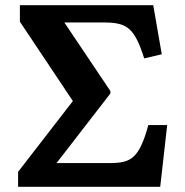

<svg xmlns="http://www.w3.org/2000/svg" viewBox="-20 -723 717 743"><path d="M50 0V-58L262 -332L57 -639V-703H573L606 -513L538 -497Q524 -542 510 -569.5Q496 -597 479.5 -611Q463 -625 440.5 -630.5Q418 -636 386 -636H229L407 -371V-361L171 -56L150 -92H409Q439 -92 460.5 -97.5Q482 -103 498 -118Q514 -133 527.5 -162Q541 -191 554 -239H627L600 0Z"/></svg>

Font: Literata 18pt SemiBold
Style: Regular
Weight: 600
Designer: Latin by Veronika Burian and Jose Scaglione. Greek by Irene Vlachou. Cyrillic by Vera Evstafieva.
Foundry: TypeTogether
Version: Version 3.103;gftools[0.9.29]